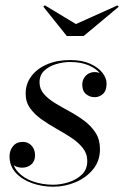

<svg xmlns="http://www.w3.org/2000/svg" viewBox="-20 -696 469 726"><path d="M181.5 10Q139.5 10 101.8 -3.2Q64 -16.5 40 -42.2Q16 -68 16 -105Q16 -127 29.2 -143.2Q42.5 -159.5 66 -159.5Q86.5 -159.5 99.5 -145.2Q112.5 -131 112.5 -109Q112.5 -86 98 -74Q83.5 -62 64.5 -62Q51.5 -62 40.8 -66.5Q30 -71 23.5 -80.5Q17 -90 17 -105H26Q26 -70 47.8 -46Q69.5 -22 105 -9.8Q140.5 2.5 181 2.5Q209 2.5 238.8 -6.8Q268.5 -16 289.2 -35.5Q310 -55 310 -87Q310 -115 293.2 -136.2Q276.5 -157.5 250 -175Q223.5 -192.5 193.5 -209.2Q163.5 -226 137 -244.8Q110.5 -263.5 93.8 -287Q77 -310.5 77 -342Q77 -379 98.5 -407.8Q120 -436.5 158 -452.8Q196 -469 245 -469Q289 -469 319.8 -455.5Q350.5 -442 366.8 -421.5Q383 -401 383 -380Q383 -353 369.2 -340.8Q355.5 -328.5 338 -328.5Q319.5 -328.5 305.2 -340.2Q291 -352 291 -376.5Q291 -395.5 304.2 -409.5Q317.5 -423.5 338 -423.5Q357 -423.5 369.5 -411.2Q382 -399 382 -380H373.5Q373.5 -399.5 358.5 -418.2Q343.5 -437 314.8 -449.2Q286 -461.5 245 -461.5Q219.5 -461.5 192.8 -453.8Q166 -446 147.8 -429.2Q129.5 -412.5 129.5 -384.5Q129.5 -359.5 145.8 -340.8Q162 -322 188 -306.2Q214 -290.5 243.5 -274.5Q273 -258.5 299 -239Q325 -219.5 341.5 -193.8Q358 -168 358 -132Q358 -87.5 332 -55.8Q306 -24 265.5 -7Q225 10 181.5 10ZM232.5 -560 144 -670.5 149.5 -676 267 -605 424 -675.5 429 -670.5 296.5 -560Z"/></svg>

Font: Bodoni Moda 28pt
Style: Italic
Weight: 400
Italic angle: -13°
Designer: Owen Earl
Foundry: indestructible type
Version: Version 2.004